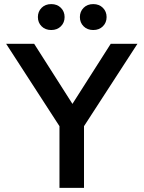

<svg xmlns="http://www.w3.org/2000/svg" viewBox="-20 -913 698 933"><path d="M269 -299.8 9.8 -700.2H146L332 -408.2L518.1 -700.2H647.9L388.2 -299.8V0H269ZM386.2 -785.2Q368.2 -803.2 368.2 -830.1Q368.2 -856.9 386.2 -875Q404.3 -893.1 433.1 -893.1Q461.9 -893.1 480 -875Q498 -856.9 498 -830.1Q498 -803.2 480 -785.2Q461.9 -767.1 433.1 -767.1Q404.3 -767.1 386.2 -785.2ZM182.1 -785.2Q164.1 -803.2 164.1 -830.1Q164.1 -856.9 182.1 -875Q200.2 -893.1 229 -893.1Q257.8 -893.1 275.9 -875Q293.9 -856.9 293.9 -830.1Q293.9 -803.2 275.9 -785.2Q257.8 -767.1 229 -767.1Q200.2 -767.1 182.1 -785.2Z"/></svg>

Font: Post Grotesk Medium
Style: Medium
Weight: 500
Version: Version 1.0